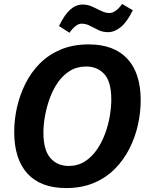

<svg xmlns="http://www.w3.org/2000/svg" viewBox="-20 -941 757 973"><path d="M315 12Q186 12 119 -61.5Q52 -135 52 -273Q52 -334 66 -396.5Q80 -459 108.5 -516.5Q137 -574 181.5 -619Q226 -664 288 -690Q350 -716 429 -716Q558 -716 625.5 -643Q693 -570 693 -433Q693 -373 679.5 -310.5Q666 -248 637 -190Q608 -132 563.5 -86.5Q519 -41 457 -14.5Q395 12 315 12ZM328 -100Q374 -100 409.5 -122.5Q445 -145 470.5 -182Q496 -219 512.5 -263.5Q529 -308 536.5 -353.5Q544 -399 544 -437Q544 -526 509 -565Q474 -604 417 -604Q370 -604 334.5 -582Q299 -560 273.5 -523.5Q248 -487 232 -442.5Q216 -398 208 -353Q200 -308 200 -270Q200 -180 235.5 -140Q271 -100 328 -100ZM332 -775 279 -809Q307 -867 336 -892.5Q365 -918 399 -918Q425 -918 448.5 -907Q472 -896 493.5 -885.5Q515 -875 534 -875Q566 -875 599 -921L653 -889Q624 -830 592.5 -804Q561 -778 527 -778Q501 -778 479 -788.5Q457 -799 436.5 -810Q416 -821 393 -821Q365 -821 332 -775Z"/></svg>

Font: Bitter
Style: Bold Italic
Weight: 700
Italic angle: -9°
Designer: Sol Matas, and Bitter project Authors
Foundry: Sol Matas
Version: Version 2.001